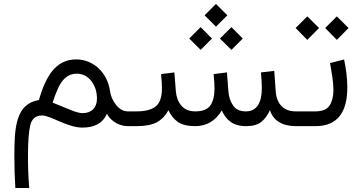

<svg xmlns="http://www.w3.org/2000/svg" viewBox="-20 -634 1818 965"><path d="M532.7 -177.7C520 -267.1 450.7 -335.4 363.3 -335.4C259.3 -335.4 210.4 -250.5 175.3 -131.3C57.6 -111.8 52.2 9.8 52.2 153.3C52.2 204.6 53.7 252.9 57.1 311H127C124.5 281.2 123 254.9 122.1 231.9C121.1 209 120.6 181.6 120.6 149.9C120.6 79.1 124.5 27.3 132.3 -5.4C140.1 -37.6 160.2 -53.7 192.4 -53.7C233.4 -53.7 318.8 7.3 394 7.3C456.1 7.3 497.1 -15.6 517.1 -61.5C540 -22 582 0 622.6 0H640.1V-74.2H622.6C600.6 -74.2 581.1 -85 564 -106C546.9 -127 536.1 -150.9 532.7 -177.7ZM467.3 -138.2C467.3 -93.8 441.4 -65.4 395 -65.4C380.4 -65.4 359.9 -70.8 333 -82C306.2 -92.8 276.4 -105 244.6 -118.2C252 -142.1 260.3 -165 270.5 -187.5C290 -231.9 319.3 -263.7 364.7 -263.7C394.5 -263.7 419.4 -251.5 438.5 -227.5C457.5 -203.1 467.3 -173.3 467.3 -138.2Z M1008.3 -557.1 1065.4 -500 1122.6 -557.1 1065.4 -614.3ZM1085.4 -440.4 1143.1 -383.3 1200.2 -440.4 1143.1 -497.6ZM931.2 -440.4 988.3 -383.3 1045.4 -440.4 988.3 -497.6ZM1216.8 0C1249.5 0 1274.9 -6.8 1293 -21C1310.5 -35.2 1325.2 -54.7 1336.9 -80.6C1353 -27.3 1399.9 0 1466.8 0H1484.4V-74.2H1465.8C1405.8 -74.2 1369.6 -111.8 1365.7 -175.8L1358.4 -277.8L1291.5 -270C1294.9 -232.9 1295.9 -212.4 1295.9 -189.5C1295.9 -118.7 1271 -74.2 1216.3 -74.2C1186.5 -74.2 1164.6 -84 1151.4 -104C1137.7 -124 1129.9 -147.9 1127.9 -175.8L1120.6 -270L1053.7 -261.7C1057.1 -226.1 1058.1 -206.5 1058.1 -189.5C1058.1 -152.8 1051.3 -124.5 1037.6 -104.5C1023.9 -84.5 998.5 -74.2 961.9 -74.2C930.7 -74.2 907.2 -84 891.1 -103.5C875 -122.6 866.2 -147 863.8 -175.8L856.4 -270L789.6 -261.7C793 -226.1 793.9 -206.5 793.9 -189.5C793.9 -146.5 783.7 -116.7 763.2 -99.6C742.2 -82.5 710 -74.2 666.5 -74.2H620.6V0H665.5C710.4 0 745.1 -6.8 769 -20C793 -33.2 812 -53.2 826.7 -80.1C837.9 -55.2 853.5 -35.6 873.5 -21.5C893.6 -7.3 922.9 0 960.9 0C1018.6 0 1063 -26.4 1094.7 -79.1C1115.7 -31.7 1150.4 0 1216.8 0Z M1614.3 -493.2 1672.9 -433.6 1731.9 -493.2 1672.9 -551.8ZM1465.8 -493.2 1524.4 -433.6 1583.5 -493.2 1524.4 -551.8ZM1464.8 0H1565.9C1683.6 0 1725.6 -79.6 1725.6 -193.8C1725.6 -237.3 1720.2 -284.2 1709.5 -335L1638.7 -316.9C1647 -270.5 1655.8 -221.2 1655.8 -181.6C1655.8 -149.9 1649.4 -124 1636.7 -104C1623.5 -84 1599.6 -74.2 1564.9 -74.2H1464.8Z"/></svg>

Font: Vazirmatn Light
Style: Regular
Weight: 300
Designer: Saber Rastikerdar
Foundry: Saber Rastikerdar
Version: Version 33.003